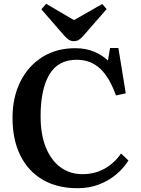

<svg xmlns="http://www.w3.org/2000/svg" viewBox="-20 -978 741 1012"><path d="M388 14Q282 14 205.5 -30.5Q129 -75 87.5 -158Q46 -241 46 -357Q46 -465 87.5 -548Q129 -631 203.5 -677.5Q278 -724 376 -724Q432 -724 475 -706Q518 -688 549 -659L560 -725H604L643 -486L591 -475Q557 -571 507 -617Q457 -663 384 -663Q286 -663 240 -585Q194 -507 194 -365Q194 -268 222 -200Q250 -132 299.5 -96Q349 -60 414 -60Q479 -60 530.5 -88.5Q582 -117 618 -169L657 -132Q632 -92 593 -59Q554 -26 502.5 -6Q451 14 388 14ZM369 -761Q355 -761 343.5 -768Q332 -775 316 -793L198 -929L223 -958L370 -872L519 -957L542 -930L419 -789Q407 -775 395.5 -768Q384 -761 369 -761Z"/></svg>

Font: Literata 36pt SemiBold
Style: Regular
Weight: 600
Designer: Latin by Veronika Burian and Jose Scaglione. Greek by Irene Vlachou. Cyrillic by Vera Evstafieva.
Foundry: TypeTogether
Version: Version 3.002